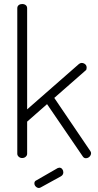

<svg xmlns="http://www.w3.org/2000/svg" viewBox="-20 -786 485 955"><path d="M90 0Q80 0 73 -6.5Q66 -13 66 -21V-745Q66 -755 73 -760.5Q80 -766 90 -766Q101 -766 108 -760.5Q115 -755 115 -745V-242L373 -468Q380 -473 386 -473Q392 -473 397.5 -470.5Q403 -468 407 -463Q411 -458 411 -450Q411 -446 410 -441.5Q409 -437 404 -434L250 -299L429 -35Q433 -30 433 -24Q433 -18 429.5 -12Q426 -6 420 -2.5Q414 1 407 1Q397 1 391 -9L214 -268L115 -181V-21Q115 -13 108 -6.5Q101 0 90 0ZM174 149Q165 149 158 142Q151 135 151 126Q151 115 161 111L267 50Q272 48 275 48Q284 48 289.5 55Q295 62 295 71Q295 84 283 91L183 146Q181 147 178.5 148Q176 149 174 149Z"/></svg>

Font: Dosis Light
Style: Regular
Weight: 300
Designer: EdgarTolentino, PabloImpallari, IginoMarini
Foundry: EdgarTolentino, PabloImpallari, IginoMarini
Version: Version 3.001; ttfautohint (v1.8.2)